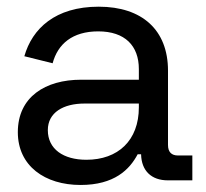

<svg xmlns="http://www.w3.org/2000/svg" viewBox="-20 -526 600 560"><path d="M381.5 -76H391.5C392.5 -27.5 422 0 469.5 0H541V-72.5H499C480.5 -72.5 470 -82.5 470 -103V-320C470 -438.5 394.5 -506.5 268 -506.5C141 -506.5 74 -442.5 51 -362L133.5 -341.5C148.5 -397.5 191 -434.5 266.5 -434.5C344.5 -434.5 385 -392.5 385 -324.5V-293.5H216.5C112.5 -293.5 32 -243.5 32 -140.5C32 -41.5 111.5 13.5 215 13.5C313.5 13.5 358 -31.5 381.5 -76ZM232 -60C165 -60 119.5 -91 119.5 -146.5C119.5 -198 165 -224 226.5 -224H385V-213C385 -116 324 -60 232 -60Z"/></svg>

Font: MCL Standard
Style: Regular
Weight: 400
Designer: Květoslav Bartoš
Foundry: Florian Karsten
Version: Version 1.001;Glyphs 3.2.3 (3260)